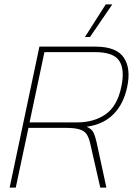

<svg xmlns="http://www.w3.org/2000/svg" viewBox="-20 -857 623 877"><path d="M368 -688 463 -837H493L391 -688ZM24 0 160 -644H416Q511 -644 545 -594.5Q579 -545 561 -460Q545 -383 499 -336Q453 -289 376 -278Q399 -268 407 -251.5Q415 -235 421 -208L466 0H438L392 -202Q386 -228 376 -243.5Q366 -259 343.5 -266Q321 -273 277 -273H110L52 0ZM115 -298H333Q410 -298 463 -335.5Q516 -373 534 -460Q551 -540 524.5 -579.5Q498 -619 414 -619H183Z"/></svg>

Font: Kanit Thin
Style: Italic
Weight: 250
Italic angle: -12°
Designer: Katatrad Team
Foundry: CadsonDemak
Version: Version 2.000; ttfautohint (v1.8.3)